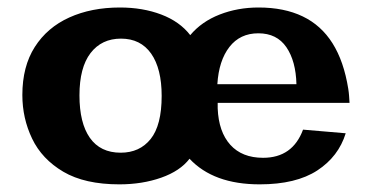

<svg xmlns="http://www.w3.org/2000/svg" viewBox="-20 -477 987 512"><path d="M298.3 14.6Q206.1 14.6 148.9 -19Q91.8 -52.7 65.7 -107.2Q39.6 -161.6 39.6 -223.6Q39.6 -299.8 72.8 -351.8Q106 -403.8 164.8 -430.4Q223.6 -457 299.8 -457Q360.8 -457 410.2 -438.2Q459.5 -419.4 487.3 -383.3Q517.6 -419.4 565.7 -438.2Q613.8 -457 669.4 -457Q737.8 -457 787.1 -433.3Q836.4 -409.7 866.7 -361.6Q897 -313.5 908.7 -240.2Q910.2 -231 910.9 -221.2Q911.6 -211.4 912.1 -202.6H560.5Q560.5 -199.2 560.5 -195.3Q560.5 -191.4 560.5 -188Q563 -125.5 594.2 -90.8Q625.5 -56.2 681.6 -56.2Q760.3 -56.2 788.1 -131.3L901.9 -121.6Q882.8 -59.6 826.2 -22.5Q769.5 14.6 672.4 14.6Q549.3 14.6 485.4 -53.7Q460.4 -21 409.9 -3.2Q359.4 14.6 298.3 14.6ZM301.8 -69.8Q352.5 -69.8 381.8 -106.4Q411.1 -143.1 411.1 -221.2Q411.1 -293.9 383.1 -334Q355 -374 302.7 -374Q251 -374 221.4 -335.4Q191.9 -296.9 191.9 -222.7Q191.9 -148.9 219.7 -109.4Q247.6 -69.8 301.8 -69.8ZM559.6 -252.4H770.5Q769 -314 743.7 -351.1Q718.3 -388.2 668.9 -388.2Q620.1 -388.2 591.8 -351.8Q563.5 -315.4 559.6 -252.4Z"/></svg>

Font: Kameron
Style: Regular
Weight: 400
Designer: Vernon Adams
Foundry: Vernon Adams
Version: Version 1.100